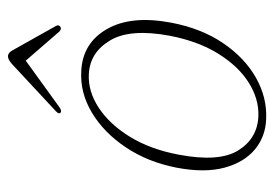

<svg xmlns="http://www.w3.org/2000/svg" viewBox="-121 -543 672 470"><g transform="rotate(-90 215.0 -308.0)"><path d="M277 -445Q345 -441.5 379 -382Q413 -322.5 394.5 -225Q380.5 -151 344.5 -98Q308.5 -45 259.8 -17.5Q211 10 158.5 7.5Q115.5 6 84 -20.2Q52.5 -46.5 39.5 -94.8Q26.5 -143 39.5 -211.5Q53 -281.5 89 -335.5Q125 -389.5 174.2 -419Q223.5 -448.5 277 -445ZM166 -11.5Q207.5 -10 247.5 -35Q287.5 -60 318.2 -109.2Q349 -158.5 362.5 -228.5Q380.5 -325 351.2 -374.2Q322 -423.5 269.5 -426.5Q227 -429 186.5 -402.5Q146 -376 115.2 -326Q84.5 -276 71.5 -207Q52.5 -107.5 82 -60.5Q111.5 -13.5 166 -11.5ZM187.5 -498.5Q178 -492 174 -496Q170 -500 177.5 -507L291.5 -613Q303.5 -624.5 312 -624.5Q321 -624.5 327 -613L386.5 -507Q390.5 -500 384 -496Q379 -493 373 -498.5L301.5 -581Z"/></g></svg>

Font: Fraunces 72pt S050 Thin
Style: Italic
Weight: 100
Italic angle: -16°
Version: Version 1.000; ttfautohint (v1.8.3)